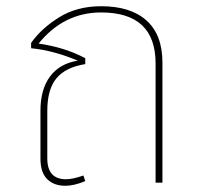

<svg xmlns="http://www.w3.org/2000/svg" viewBox="-20 -587 655 617"><path d="M305 -567Q400 -567 451 -521Q502 -475 502 -386V0H480V-383Q480 -547 305 -547Q185 -547 104 -447Q188 -435 254 -400V-381Q191 -371 161.5 -335.5Q132 -300 132 -231V-78Q132 -11 192 -11Q214 -11 248 -23L254 -5Q218 10 190 10Q153 10 131.5 -11.5Q110 -33 110 -77V-231Q110 -300 141 -341.5Q172 -383 230 -392Q152 -425 80 -432V-449Q112 -495 169.5 -531Q227 -567 305 -567Z"/></svg>

Font: FiraGO Thin
Style: Regular
Weight: 100
Designer: bBox Type
Foundry: bBox Type GmbH
Version: Version 1.001;PS 001.001;hotconv 1.0.88;makeotf.lib2.5.64775